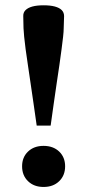

<svg xmlns="http://www.w3.org/2000/svg" viewBox="-20 -714 337 743"><path d="M228 -651.5 226.5 -604.5Q226.5 -592.5 224.2 -571.8Q222 -551 218.2 -523.2Q214.5 -495.5 209.8 -462Q205 -428.5 199.2 -390.8Q193.5 -353 187.8 -312Q182 -271 176 -228H122Q116 -271 110 -312Q104 -353 98.5 -390.8Q93 -428.5 88 -462Q83 -495.5 79.2 -523.2Q75.5 -551 73.5 -571.8Q71.5 -592.5 71 -604.5L70 -651.5Q69.5 -665.5 78.8 -674.8Q88 -684 105.5 -688.8Q123 -693.5 149 -693.5Q174.5 -693.5 192.2 -688.8Q210 -684 219 -674.8Q228 -665.5 228 -651.5ZM148.5 -149.5Q186 -149.5 209 -127.5Q232 -105.5 232 -70.5Q232 -35 209 -12.8Q186 9.5 148.5 9.5Q111.5 9.5 88.5 -12.8Q65.5 -35 65.5 -70.5Q65.5 -105.5 88.5 -127.5Q111.5 -149.5 148.5 -149.5Z"/></svg>

Font: Newsreader SemiBold
Style: Regular
Weight: 600
Designer: Hugues Gentile
Foundry: Production Type
Version: Version 1.003